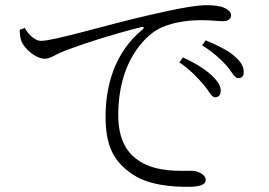

<svg xmlns="http://www.w3.org/2000/svg" viewBox="-20 -721 1040 742"><path d="M811 -345C825 -345 833 -354 833 -370C833 -390 822 -407 798 -430C774 -452 736 -477 687 -499L673 -480C715 -452 743 -421 765 -396C787 -371 797 -345 811 -345ZM707 1C752 1 775 -7 775 -26C775 -47 743 -61 721 -61C678 -61 588 -55 521 -97C480 -123 437 -169 437 -277C437 -483 540 -578 587 -606C637 -635 708 -643 757 -643C796 -643 825 -639 843 -639C862 -639 873 -650 873 -661C873 -672 866 -682 846 -691C832 -698 804 -701 778 -701C743 -701 672 -690 554 -662C392 -625 189 -563 138 -563C117 -563 89 -587 76 -613L56 -606C57 -591 57 -578 62 -564C73 -533 118 -494 153 -494C172 -494 192 -508 212 -517C273 -543 415 -589 525 -616C537 -619 538 -613 532 -608C419 -516 388 -383 388 -270C388 -160 418 -102 480 -56C549 -2 654 1 707 1ZM902 -419C915 -419 922 -427 922 -443C922 -464 911 -483 885 -505C862 -525 824 -545 775 -565L761 -546C805 -518 830 -495 854 -469C876 -444 886 -419 901 -419Z"/></svg>

Font: Source Han Serif CN Light
Style: Regular
Weight: 300
Designer: Ryoko NISHIZUKA 西塚涼子 (kana & ideographs); Frank Grießhammer (Latin, Greek & Cyrillic); Wenlong ZHANG 张文龙 (bopomofo); San
Foundry: Adobe
Version: Version 2.003;hotconv 1.1.1;makeotfexe 2.6.0